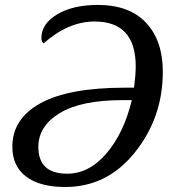

<svg xmlns="http://www.w3.org/2000/svg" viewBox="-20 -745 708 775"><path d="M155.8 -569.8Q147 -577.6 147 -590.8Q147 -648.9 210.7 -687Q274.4 -725.1 375 -725.1Q502 -725.1 569.6 -653.1Q637.2 -581.1 637.2 -455.1Q637.2 -271 525.1 -130.6Q413.1 9.8 243.2 9.8Q141.1 9.8 85.4 -32.2Q29.8 -74.2 29.8 -152.8Q29.8 -266.1 144 -328.6Q258.3 -391.1 484.9 -391.1H521Q527.8 -443.4 527.8 -477.1Q527.8 -658.2 361.8 -658.2Q255.9 -658.2 155.8 -569.8ZM512.2 -340.8H474.1Q307.1 -340.8 220.9 -288.3Q134.8 -235.8 134.8 -151.9Q134.8 -43.9 251 -43.9Q339.4 -43.9 409.4 -125.5Q479.5 -207 512.2 -340.8Z"/></svg>

Font: Droid Serif
Style: Italic
Weight: 400
Italic angle: -12°
Designer: Monotype Design team
Foundry: Monotype Imaging Inc.
Version: Version 1.03